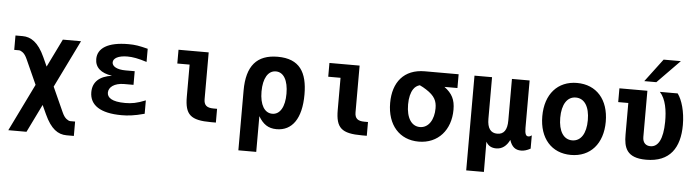

<svg xmlns="http://www.w3.org/2000/svg" viewBox="-56 -1061 5529 1526"><g transform="rotate(5 2709.0 -298.0)"><path d="M43.9 208H189L298.3 -15.6L331.1 55.7C382.8 168.9 439.5 208 509.3 208H566.9V93.3H527.8C519 93.3 506.8 86.9 497.1 79.1C483.9 68.4 473.6 54.2 461.9 28.3L373 -168.5L558.1 -546.9H413.1L303.2 -322.3L270.5 -394.5C218.3 -510.3 157.2 -546.9 92.3 -546.9H35.2V-432.1H73.7C82.5 -432.1 94.7 -425.8 104.5 -418C117.7 -407.7 128.9 -391.1 139.6 -367.2L228.5 -169.9Z M930.2 10.7C977.1 10.7 1028.8 6.3 1112.3 -16.6V-123.5C1043.9 -95.7 1002 -88.4 950.2 -88.4C842.8 -88.4 806.2 -119.6 806.2 -158.7C806.2 -202.1 851.1 -237.8 930.2 -237.8H1003.9V-346.7H930.2C862.3 -346.7 823.2 -369.6 823.2 -401.4C823.2 -433.1 861.8 -458 936.5 -458C978 -458 1022.9 -450.2 1091.3 -428.2V-533.2C1021.5 -550.8 989.7 -556.6 935.5 -556.6C771.5 -556.6 690.9 -502.9 690.9 -416.5C690.9 -350.6 737.3 -307.6 827.1 -294.9C726.6 -280.8 674.8 -231 674.8 -150.9C674.8 -46.9 761.2 10.7 930.2 10.7Z M1644 3.9H1682.1V-106H1653.8C1599.1 -106 1576.7 -126 1576.7 -174.3V-546.9H1335.9V-437H1434.1V-181.2C1434.1 -37.1 1480 3.9 1644 3.9Z M1879.4 208H2022V-77.1C2058.1 -16.1 2099.6 14.2 2167 14.2C2291 14.2 2364.3 -87.4 2364.3 -279.3C2364.3 -455.6 2302.2 -560.1 2127 -560.1C1960.4 -560.1 1879.4 -465.8 1879.4 -269.5ZM2122.1 -105C2060.1 -105 2022 -168.5 2022 -273.9C2022 -379.4 2060.1 -442.9 2122.1 -442.9C2184.1 -442.9 2221.2 -379.9 2221.2 -273.4C2221.2 -221.7 2212.4 -179.7 2194.8 -149.9C2177.2 -120.1 2152.8 -105 2122.1 -105Z M2848.1 3.9H2886.2V-106H2857.9C2803.2 -106 2780.8 -126 2780.8 -174.3V-546.9H2540V-437H2638.2V-181.2C2638.2 -37.1 2684.1 3.9 2848.1 3.9Z M3300.3 14.2C3456.1 14.2 3554.7 -101.6 3554.7 -262.2C3554.7 -343.3 3529.8 -390.6 3467.3 -437H3570.8V-546.9H3301.3C3134.8 -546.9 3048.3 -437.5 3048.3 -272.9C3048.3 -96.7 3147.5 14.2 3300.3 14.2ZM3300.3 -102.1C3233.4 -102.1 3191.4 -165.5 3191.4 -272.9C3191.4 -327.1 3202.1 -368.7 3220.7 -396.5C3232.9 -415 3249 -426.8 3271 -433.1C3287.1 -426.3 3309.6 -413.1 3323.2 -404.3C3393.6 -359.4 3411.6 -319.3 3411.6 -260.7C3411.6 -172.9 3371.1 -102.1 3300.3 -102.1Z M3697.3 209H3838.4L3837.4 -32.2C3854.5 -1 3880.9 14.2 3919.4 14.2C3964.8 14.2 4001.5 -12.2 4025.4 -63C4043 -8.8 4071.3 14.2 4118.2 14.2C4141.1 14.2 4164.6 7.3 4192.4 -7.8V-113.8C4182.6 -106.4 4174.8 -103 4165.5 -103C4155.3 -103 4148.4 -107.9 4144 -118.2C4139.6 -128.4 4137.2 -145 4137.2 -168V-546.9H3996.1V-214.8C3996.1 -140.1 3970.2 -103 3917.5 -103C3864.3 -103 3837.4 -140.6 3837.4 -214.8V-546.9H3697.3Z M4515.1 14.2C4669.9 14.2 4768.6 -96.7 4768.6 -272.9C4768.6 -449.2 4669.9 -560.1 4515.1 -560.1C4360.8 -560.1 4262.2 -449.2 4262.2 -272.9C4262.2 -96.7 4360.8 14.2 4515.1 14.2ZM4515.1 -102.1C4446.8 -102.1 4405.3 -165.5 4405.3 -272.9C4405.3 -380.4 4446.8 -443.8 4515.1 -443.8C4584 -443.8 4625.5 -380.4 4625.5 -272.9C4625.5 -165.5 4584 -102.1 4515.1 -102.1Z M5045.4 -621.1H5141.6L5321.3 -804.7H5183.6ZM5114.3 0C5303.7 0 5381.3 -118.7 5381.3 -300.3C5381.3 -407.7 5354 -498.5 5318.4 -546.9H5176.3C5225.6 -493.7 5239.7 -401.9 5238.8 -312.5C5237.3 -174.3 5200.2 -109.9 5138.7 -109.9C5104.5 -109.9 5076.7 -129.9 5076.7 -178.2V-546.9H4853.5V-437H4934.1V-185.1C4934.1 -81.5 4957 0 5114.3 0Z"/></g></svg>

Font: Hack
Style: Bold
Weight: 700
Monospace: yes
Designer: Christopher Simpkins
Foundry: Christopher Simpkins
Version: Version 2.010